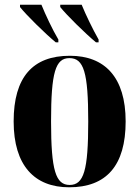

<svg xmlns="http://www.w3.org/2000/svg" viewBox="-20 -786 592 816"><path d="M217 -606H228V-618C202 -662 174 -722 156 -766H65V-756C92 -722 171 -644 217 -606ZM388 -606H399V-618C374 -662 345 -722 327 -766H236V-756C263 -722 342 -644 388 -606ZM274 10C432 10 514 -82 514 -270C514 -458 425 -549 277 -549C119 -549 38 -458 38 -270C38 -82 127 10 274 10ZM276 0C217 0 197 -61 197 -270C197 -479 216 -539 275 -539C336 -539 355 -479 355 -270C355 -61 336 0 276 0Z"/></svg>

Font: Noto Serif Display Condensed ExtraBold
Style: Regular
Weight: 800
Width: 3
Designer: Monotype Design Team
Foundry: Monotype Imaging Inc.
Version: Version 2.009